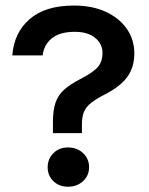

<svg xmlns="http://www.w3.org/2000/svg" viewBox="-20 -676 552 709"><path d="M175.5 -184.5V-226Q175.5 -269.5 185.2 -297.5Q195 -325.5 217 -345Q239 -364.5 275.5 -383.5Q323.5 -408 341 -428.2Q358.5 -448.5 358.5 -480.5Q358.5 -514 331.2 -536.2Q304 -558.5 256.5 -558.5Q201.5 -558.5 172 -535Q142.5 -511.5 137.5 -471.5H25.5Q31.5 -554.5 89 -605Q146.5 -655.5 252.5 -655.5Q321.5 -655.5 371.5 -632Q421.5 -608.5 448.8 -568.8Q476 -529 476 -479.5Q476 -427 449.8 -391.5Q423.5 -356 367.5 -327.5Q334.5 -310.5 316 -295.8Q297.5 -281 290 -262.8Q282.5 -244.5 282.5 -216.5V-184.5ZM231.5 13.5Q198 13.5 177 -7.2Q156 -28 156 -58Q156 -89 177 -110.2Q198 -131.5 231 -131.5Q264.5 -131.5 286.8 -110.5Q309 -89.5 309 -58.5Q309 -28 286.8 -7.2Q264.5 13.5 231.5 13.5Z"/></svg>

Font: Karla SemiBold
Style: Regular
Weight: 600
Designer: Jonathan Pinhorn
Version: Version 2.004; ttfautohint (v1.8.4.7-5d5b);gftools[0.9.33]